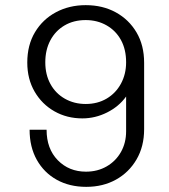

<svg xmlns="http://www.w3.org/2000/svg" viewBox="-20 -716 655 746"><path d="M315 10Q250 10 200.5 -17.5Q151 -45 123 -95Q95 -145 95 -212H161Q161 -138 204.5 -93.5Q248 -49 314 -49Q359 -49 394.5 -69.5Q430 -90 450 -125.5Q470 -161 470 -206V-341Q442 -302 396 -279Q350 -256 300 -256Q240 -256 191.5 -283.5Q143 -311 114.5 -360Q86 -409 86 -473Q86 -541 116 -591Q146 -641 197.5 -668.5Q249 -696 313 -696Q379 -696 430 -668Q481 -640 510.5 -590Q540 -540 540 -472V-214Q540 -147 510.5 -96.5Q481 -46 430.5 -18Q380 10 315 10ZM313 -312Q359 -312 394.5 -333Q430 -354 450 -391Q470 -428 470 -474Q470 -524 450 -560.5Q430 -597 394 -617.5Q358 -638 313 -638Q266 -638 230.5 -617Q195 -596 175.5 -559Q156 -522 156 -474Q156 -426 176 -389.5Q196 -353 232 -332.5Q268 -312 313 -312Z"/></svg>

Font: Chivo ExtraLight
Style: Regular
Weight: 250
Designer: Hector Gatti
Foundry: Omnibus-Type
Version: Version 2.002